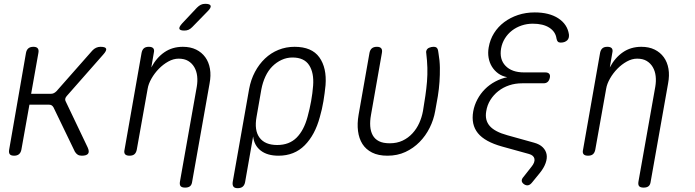

<svg xmlns="http://www.w3.org/2000/svg" viewBox="-20 -805 3640 1005"><path d="M54 10Q37 10 31 2Q25 -6 28 -22L116 -528Q119 -544 128.5 -552Q138 -560 155 -560Q171 -560 177.5 -552Q184 -544 181 -528L143 -314H246Q255 -314 262 -317.5Q269 -321 276 -328L463 -540Q472 -550 483 -555Q494 -560 506 -560Q532 -560 535.5 -550Q539 -540 520 -519L329 -302Q323 -295 321.5 -288Q320 -281 324 -274L439 -33Q449 -11 441 -0.5Q433 10 408 10Q395 10 386.5 4.5Q378 -1 372 -11L260 -243Q256 -250 250.5 -253.5Q245 -257 237 -257H134L92 -22Q89 -6 79.5 2Q70 10 54 10Z M986 -663Q976 -653 966.5 -649Q957 -645 945 -645Q922 -645 919 -654Q916 -663 933 -682L1011 -765Q1021 -775 1031 -780Q1041 -785 1054 -785Q1079 -785 1082.5 -775Q1086 -765 1067 -746ZM753 -341 696 -22Q693 -6 684 2Q675 10 658 10Q641 10 634.5 2Q628 -6 632 -22L721 -528Q724 -544 733 -552Q742 -560 759 -560Q776 -560 782.5 -552Q789 -544 785 -528L772 -452Q799 -503 840.5 -531.5Q882 -560 937 -560Q977 -560 1006.5 -545.5Q1036 -531 1054.5 -505.5Q1073 -480 1079 -445Q1085 -410 1077 -368L986 145Q984 162 975 169.5Q966 177 949 177Q932 177 925.5 169.5Q919 162 922 145L1010 -351Q1015 -380 1012 -406.5Q1009 -433 997 -453.5Q985 -474 965 -486Q945 -498 915 -498Q888 -498 861 -483Q834 -468 811.5 -445Q789 -422 773 -394Q757 -366 753 -341Z M1224 180Q1208 180 1202 172Q1196 164 1198 148L1284 -339Q1293 -388 1314.5 -428.5Q1336 -469 1367 -498.5Q1398 -528 1437.5 -544Q1477 -560 1522 -560Q1612 -560 1651.5 -505Q1691 -450 1684 -359Q1680 -318 1673 -275.5Q1666 -233 1654 -192Q1629 -99 1575 -44.5Q1521 10 1438 10Q1379 10 1344.5 -17Q1310 -44 1305 -91L1263 148Q1260 164 1250.5 172Q1241 180 1224 180ZM1431 -46Q1494 -46 1532.5 -84.5Q1571 -123 1590 -194Q1601 -234 1608.5 -275.5Q1616 -317 1619 -357Q1624 -424 1598 -464Q1572 -504 1511 -504Q1481 -504 1454 -491.5Q1427 -479 1405.5 -457.5Q1384 -436 1369.5 -405Q1355 -374 1348 -337L1323 -194Q1310 -123 1338.5 -84.5Q1367 -46 1431 -46Z M1914 -528Q1917 -544 1926.5 -552Q1936 -560 1953 -560Q1969 -560 1975.5 -552Q1982 -544 1979 -528L1922 -204Q1916 -171 1918 -144Q1920 -117 1931 -97Q1942 -77 1963.5 -66Q1985 -55 2020 -55Q2058 -55 2087.5 -69Q2117 -83 2139 -107Q2161 -131 2174.5 -161Q2188 -191 2194 -224Q2201 -266 2206.5 -303.5Q2212 -341 2215 -377.5Q2218 -414 2217 -450.5Q2216 -487 2211 -528Q2211 -530 2210.5 -532.5Q2210 -535 2211 -537Q2214 -550 2226 -555Q2238 -560 2249 -560Q2258 -560 2262.5 -557.5Q2267 -555 2269.5 -550.5Q2272 -546 2273 -540.5Q2274 -535 2275 -528Q2282 -488 2282.5 -451Q2283 -414 2280.5 -377Q2278 -340 2272 -302.5Q2266 -265 2258 -224Q2250 -178 2229 -136Q2208 -94 2176 -61.5Q2144 -29 2102 -9.5Q2060 10 2008 10Q1960 10 1927.5 -6.5Q1895 -23 1877 -51.5Q1859 -80 1854 -119Q1849 -158 1857 -204Z M2893 -603Q2888 -639 2855.5 -660Q2823 -681 2769 -681Q2738 -681 2710 -671.5Q2682 -662 2660 -645Q2638 -628 2623 -604Q2608 -580 2603 -552Q2593 -495 2626 -460.5Q2659 -426 2723 -426H2834Q2848 -426 2854.5 -419Q2861 -412 2858 -398Q2855 -384 2847 -376.5Q2839 -369 2825 -369H2713Q2677 -369 2645.5 -358.5Q2614 -348 2589 -328.5Q2564 -309 2547 -282Q2530 -255 2525 -222Q2517 -176 2543.5 -145.5Q2570 -115 2636 -97L2776 -58Q2805 -50 2821 -34Q2837 -18 2841 2.5Q2845 23 2836 48.5Q2827 74 2806 100L2766 149Q2756 162 2745.5 164.5Q2735 167 2724 160Q2712 152 2711 142Q2710 132 2721 120L2761 69Q2781 45 2777.5 26.5Q2774 8 2749 1L2608 -38Q2518 -63 2481.5 -108Q2445 -153 2457 -222Q2463 -255 2479 -285Q2495 -315 2518.5 -338.5Q2542 -362 2572 -378Q2602 -394 2635 -401Q2608 -406 2588 -420.5Q2568 -435 2555 -456Q2542 -477 2537.5 -503Q2533 -529 2538 -557Q2545 -598 2566 -631.5Q2587 -665 2619 -689Q2651 -713 2691.5 -726.5Q2732 -740 2779 -740Q2855 -740 2902.5 -709Q2950 -678 2958 -625Q2959 -616 2957 -608Q2955 -600 2949.5 -594.5Q2944 -589 2935.5 -585.5Q2927 -582 2915 -582Q2905 -582 2900 -587Q2895 -592 2893 -603Z M3153 -341 3096 -22Q3093 -6 3084 2Q3075 10 3058 10Q3041 10 3034.5 2Q3028 -6 3032 -22L3121 -528Q3124 -544 3133 -552Q3142 -560 3159 -560Q3176 -560 3182.5 -552Q3189 -544 3185 -528L3172 -452Q3199 -503 3240.5 -531.5Q3282 -560 3337 -560Q3377 -560 3406.5 -545.5Q3436 -531 3454.5 -505.5Q3473 -480 3479 -445Q3485 -410 3477 -368L3386 145Q3384 162 3375 169.5Q3366 177 3349 177Q3332 177 3325.5 169.5Q3319 162 3322 145L3410 -351Q3415 -380 3412 -406.5Q3409 -433 3397 -453.5Q3385 -474 3365 -486Q3345 -498 3315 -498Q3288 -498 3261 -483Q3234 -468 3211.5 -445Q3189 -422 3173 -394Q3157 -366 3153 -341Z"/></svg>

Font: Maple Mono NL ExtraLight
Style: Italic
Weight: 275
Italic angle: -10°
Monospace: yes
Designer: subframe7536
Version: Version 7.000